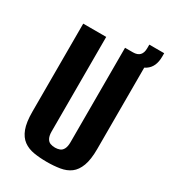

<svg xmlns="http://www.w3.org/2000/svg" viewBox="-167 -741 745 839"><g transform="rotate(30 205.5 -322.0)"><path d="M204 12Q168 12 138 7Q108 2 86 -14Q64 -30 52 -61.5Q40 -93 40 -147V-591H156V-114Q156 -93 162.5 -80.5Q169 -68 180 -64Q191 -60 204 -60Q216 -60 227 -64Q238 -68 244.5 -80.5Q251 -93 251 -114V-591H367V-147Q367 -94 355 -62Q343 -30 321.5 -14Q300 2 269.5 7Q239 12 204 12ZM275 -541 274 -591H291Q336 -591 336 -638V-656H411V-639Q411 -586 377 -563.5Q343 -541 275 -541Z"/></g></svg>

Font: Alumni Sans Thin
Style: Bold
Weight: 700
Version: Version 1.018